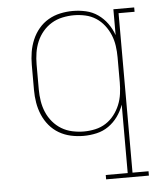

<svg xmlns="http://www.w3.org/2000/svg" viewBox="-53 -584 706 836"><g transform="rotate(-5 300.0 -166.5)"><path d="M377 205V186H473V-113Q463 -85 446 -61.5Q429 -38 405.5 -21.5Q382 -5 353.5 1.5Q325 8 296 8Q268 8 240.5 2Q213 -4 189 -18Q165 -32 147 -53.5Q129 -75 118 -101Q107 -127 102.5 -154.5Q98 -182 98 -210V-320Q98 -348 102.5 -375.5Q107 -403 118 -429Q129 -455 147 -476.5Q165 -498 189 -512Q213 -526 240.5 -532Q268 -538 296 -538Q325 -538 353.5 -531.5Q382 -525 405.5 -508.5Q429 -492 446 -468.5Q463 -445 473 -417V-530H564V-511H494V186H564V205ZM299 -11Q324 -11 349 -16.5Q374 -22 395 -35.5Q416 -49 431.5 -69Q447 -89 456.5 -112Q466 -135 469.5 -160Q473 -185 473 -210V-320Q473 -345 469.5 -370Q466 -395 456.5 -418Q447 -441 431.5 -461Q416 -481 395 -494.5Q374 -508 349 -513.5Q324 -519 299 -519Q274 -519 248.5 -513.5Q223 -508 201.5 -495Q180 -482 163.5 -462.5Q147 -443 137 -419.5Q127 -396 123 -370.5Q119 -345 119 -320V-210Q119 -185 123 -159.5Q127 -134 137 -110.5Q147 -87 163.5 -67.5Q180 -48 201.5 -35Q223 -22 248.5 -16.5Q274 -11 299 -11Z"/></g></svg>

Font: Iosevka Slab Thin Extended
Style: Regular
Weight: 100
Width: 7
Monospace: yes
Designer: Belleve Invis
Foundry: Belleve Invis
Version: Version 11.1.1; ttfautohint (v1.8.3)